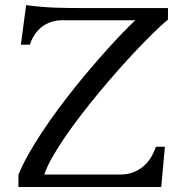

<svg xmlns="http://www.w3.org/2000/svg" viewBox="-20 -748 751 768"><path d="M228 -667Q206.5 -667 187 -660.9Q167.5 -654.8 150.6 -642.8Q133.8 -630.9 120.6 -612.5Q107.4 -594.2 99.6 -569.3H63.5L84.5 -727.5Q115.7 -723.1 146 -720.7Q176.3 -718.3 204.1 -717.3Q231.9 -716.3 256.8 -716.1Q281.7 -715.8 302.2 -715.8H651.9V-669.9Q628.4 -650.4 596.9 -619.6Q565.4 -588.9 529.1 -550.8Q492.7 -512.7 453.9 -468.8Q415 -424.8 376.7 -378.7Q338.4 -332.5 303 -286.4Q267.6 -240.2 238.3 -197.3Q209 -154.3 187.7 -116.5Q166.5 -78.6 157.2 -49.8H461.4Q488.3 -49.8 511 -58.1Q533.7 -66.4 551.8 -81.3Q569.8 -96.2 582.8 -116.7Q595.7 -137.2 603.5 -161.1H639.6L625 0H53.7V-48.3Q68.8 -86.4 92.8 -129.2Q116.7 -171.9 146.5 -217Q176.3 -262.2 210.2 -308.1Q244.1 -354 279.5 -398.2Q314.9 -442.4 349.9 -483.2Q384.8 -523.9 416.5 -558.8Q448.2 -593.8 475.3 -621.6Q502.4 -649.4 521.5 -667Z"/></svg>

Font: Arian AMU Serif
Style: Regular
Weight: 400
Designer: Ruben Hakobyan (Tarumian)
Foundry: Ruben Hakobyan (Tarumian)
Version: Version 1.002